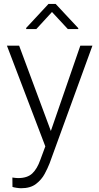

<svg xmlns="http://www.w3.org/2000/svg" viewBox="-20 -766 516 999"><path d="M79.6 -528.3 244.6 -84.5 397.9 -528.3H460.9L237.8 84.5Q228.5 108.4 212.4 138.7Q196.3 168.9 167.2 191.2Q138.2 213.4 89.8 213.4Q80.6 213.4 65.9 211.2Q51.3 209 44.9 206.5L44.4 157.7Q49.8 158.7 60.1 159.7Q70.3 160.6 74.2 160.6Q122.1 160.6 147.7 136.7Q173.3 112.8 189.9 65.4L215.8 -4.4L16.1 -528.3ZM269.5 -745.6 387.2 -619.6V-614.7H333L250.5 -703.6L168.9 -614.7H116.2V-620.6L232.4 -745.6Z"/></svg>

Font: Vazirmatn RD UI ExtraLight
Style: Regular
Weight: 200
Designer: Saber Rastikerdar
Foundry: Saber Rastikerdar
Version: Version 33.003